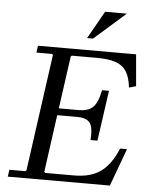

<svg xmlns="http://www.w3.org/2000/svg" viewBox="-58 -918 767 967"><g transform="rotate(5 325.0 -435.0)"><path d="M569 -190H604L534 0H18L23 -35H104L109 -40L191 -630L186 -635H107L112 -670H608L622 -510L587 -500Q581 -553 562 -582Q543 -611 507 -623Q471 -635 413 -635H286L281 -630L244 -365H347Q390 -365 415 -387Q440 -409 453 -475H488L452 -220H417Q422 -286 403.5 -308Q385 -330 342 -330H239L199 -40L204 -35H349Q436 -35 486.5 -73Q537 -111 569 -190ZM544 -870 385 -730H355L434 -870Z"/></g></svg>

Font: Brygada 1918
Style: Italic
Weight: 400
Italic angle: -8°
Designer: Mateusz Machalski | Borys Kosmynka | Przemek Hoffer
Foundry: NIEPODLEGLA 2018
Version: Version 3.006